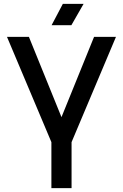

<svg xmlns="http://www.w3.org/2000/svg" viewBox="-20 -970 634 990"><path d="M411 -950 348 -840H246L304 -950ZM349 0H245V-237L16 -780H129L297 -366L465 -780H578L349 -237Z"/></svg>

Font: Coupeur_Texte
Style: Regular
Weight: 400
Designer: Léa Rolland
Version: Version 1.000;PS 001.000;hotconv 1.0.88;makeotf.lib2.5.64775